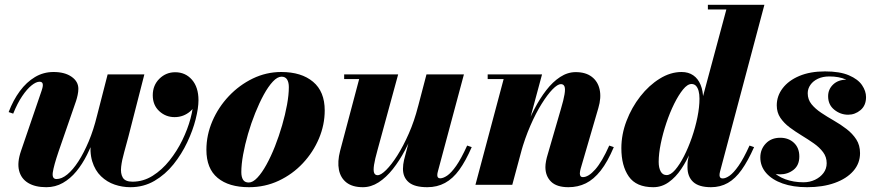

<svg xmlns="http://www.w3.org/2000/svg" viewBox="-20 -770 3650 800"><path d="M523 10Q489.5 10 457.8 -0.8Q426 -11.5 401 -35.5Q376 -59.5 364.2 -98Q352.5 -136.5 359.5 -191.5L428.5 -460H581.5L515 -200.5Q507 -169 497.5 -136Q488 -103 484.8 -75.2Q481.5 -47.5 491.5 -30.2Q501.5 -13 532 -13Q577 -13 616 -37.5Q655 -62 686.2 -101.2Q717.5 -140.5 739.8 -186.2Q762 -232 773.8 -276Q785.5 -320 785.5 -352.5Q785.5 -397 765 -422.8Q744.5 -448.5 710 -449V-468Q737 -468 757.8 -454.2Q778.5 -440.5 790.2 -419.2Q802 -398 802 -375.5Q802 -331.5 773.5 -306.8Q745 -282 707.5 -282Q670.5 -282 643.5 -307Q616.5 -332 616.5 -373Q616.5 -414.5 644 -441.8Q671.5 -469 710 -469Q752.5 -469 779.8 -437.8Q807 -406.5 807 -352.5Q807 -319.5 795.2 -273Q783.5 -226.5 760.2 -177.2Q737 -128 703 -85.5Q669 -43 623.8 -16.5Q578.5 10 523 10ZM173 10Q126.5 10 97.2 -7.8Q68 -25.5 59.5 -59.2Q51 -93 67.5 -141L153.5 -392.5Q155 -397 156.8 -403.8Q158.5 -410.5 158.5 -416Q158.5 -429.5 145 -429.5Q130.5 -429.5 111.5 -414.2Q92.5 -399 72.5 -369.5Q52.5 -340 35 -296.5L16 -303Q35 -353 62.8 -390.5Q90.5 -428 125.8 -449Q161 -470 203 -470Q250 -470 278.2 -450.2Q306.5 -430.5 306.5 -400Q306.5 -388 303.5 -374Q300.5 -360 297 -349.5L224 -138.5Q204 -79.5 200 -51.8Q196 -24 215.5 -24Q237 -24 260.5 -43.2Q284 -62.5 306.8 -97.8Q329.5 -133 349.8 -181.2Q370 -229.5 384 -287H400.5Q390.5 -246.5 376 -204.8Q361.5 -163 342.2 -124.5Q323 -86 298 -55.8Q273 -25.5 241.8 -7.8Q210.5 10 173 10Z M1017.5 10Q933.5 10 886.8 -28.8Q840 -67.5 840 -146Q840 -207.5 865 -265.5Q890 -323.5 933.5 -369.5Q977 -415.5 1033.2 -442.8Q1089.5 -470 1152 -470Q1236 -470 1284.5 -429.2Q1333 -388.5 1333 -310Q1333 -250 1309 -193Q1285 -136 1242 -90Q1199 -44 1141.5 -17Q1084 10 1017.5 10ZM1016.5 -9.5Q1033.5 -9.5 1052.5 -29.8Q1071.5 -50 1090.2 -84Q1109 -118 1125.8 -160.5Q1142.5 -203 1155.5 -247.8Q1168.5 -292.5 1176 -333.8Q1183.5 -375 1183.5 -407Q1183.5 -427 1176.2 -438.8Q1169 -450.5 1153 -450.5Q1136 -450.5 1117 -430.2Q1098 -410 1079.2 -375.8Q1060.5 -341.5 1043.5 -299.2Q1026.5 -257 1013.5 -212.2Q1000.5 -167.5 993 -126Q985.5 -84.5 985.5 -53Q985.5 -32.5 992.8 -21Q1000 -9.5 1016.5 -9.5Z M1492 10Q1449 10 1424 -9.2Q1399 -28.5 1392.2 -62.5Q1385.5 -96.5 1397 -141L1476.5 -440.5H1414V-460H1639L1553 -145Q1542 -106 1538.5 -83Q1535 -60 1538.8 -50Q1542.5 -40 1553.5 -40Q1567 -40 1589 -61.8Q1611 -83.5 1635.8 -122.5Q1660.5 -161.5 1683.5 -213.8Q1706.5 -266 1722 -327H1737.5Q1726 -282 1708.2 -235Q1690.5 -188 1667.5 -144.2Q1644.5 -100.5 1616.8 -65.5Q1589 -30.5 1557.5 -10.2Q1526 10 1492 10ZM1760.5 10Q1707.5 10 1683.2 -10.5Q1659 -31 1659 -66.5Q1659 -75 1660.2 -85Q1661.5 -95 1663.5 -103.5L1757 -460H1913L1805 -57.5Q1803.5 -53 1802.8 -48.5Q1802 -44 1802 -40.5Q1802 -27 1814 -27Q1826.5 -27 1843.2 -38.2Q1860 -49.5 1880.8 -79Q1901.5 -108.5 1926.5 -163.5L1945.5 -157Q1920.5 -99.5 1893.8 -62.5Q1867 -25.5 1834.2 -7.8Q1801.5 10 1760.5 10Z M2348.5 10Q2299.5 10 2276 -13.2Q2252.5 -36.5 2252.5 -74Q2252.5 -85 2255.2 -99.2Q2258 -113.5 2261.5 -124.5L2317 -315.5Q2328.5 -354 2332.2 -377Q2336 -400 2332 -409.8Q2328 -419.5 2317 -419.5Q2303.5 -419.5 2282.2 -397.8Q2261 -376 2236.8 -337.2Q2212.5 -298.5 2189.8 -246.2Q2167 -194 2150 -133H2137.5Q2149 -177.5 2166.5 -224.8Q2184 -272 2206.5 -315.5Q2229 -359 2256 -394Q2283 -429 2314 -449.2Q2345 -469.5 2379 -469.5Q2420 -469.5 2445.5 -450.2Q2471 -431 2478.5 -397Q2486 -363 2473 -319.5L2399.5 -67.5Q2398.5 -63.5 2397.2 -57.8Q2396 -52 2396 -48Q2396 -40 2399 -36Q2402 -32 2408.5 -32Q2432 -32 2460.2 -64Q2488.5 -96 2518.5 -163.5L2537.5 -157Q2511.5 -95.5 2482.8 -59Q2454 -22.5 2421 -6.2Q2388 10 2348.5 10ZM1961 0 2078.5 -440.5H2012V-460H2238.5L2114.5 0Z M2942.5 10Q2892 10 2868.2 -12Q2844.5 -34 2844.5 -73.5Q2844.5 -80.5 2844.8 -88.2Q2845 -96 2846.5 -103.5L2862.5 -179L2894 -261L2896.5 -321.5L3006.5 -730.5H2929.5V-750H3165L2980 -54.5Q2978 -47 2978 -39.5Q2978 -34.5 2981 -30.5Q2984 -26.5 2991 -26.5Q3003.5 -26.5 3020 -38Q3036.5 -49.5 3057.2 -79Q3078 -108.5 3103 -163.5L3122 -157Q3096.5 -99.5 3070.2 -62.5Q3044 -25.5 3012.8 -7.8Q2981.5 10 2942.5 10ZM2702 10Q2631 10 2600 -34.5Q2569 -79 2569 -152.5Q2569 -210 2590.5 -266.2Q2612 -322.5 2648 -368.5Q2684 -414.5 2728.8 -442.2Q2773.5 -470 2820 -470Q2848.5 -470 2868.5 -456.2Q2888.5 -442.5 2899.2 -416.5Q2910 -390.5 2910 -353.5Q2910 -333 2904.2 -298.8Q2898.5 -264.5 2887.2 -223.5Q2876 -182.5 2858.8 -141.2Q2841.5 -100 2818.5 -65.8Q2795.5 -31.5 2766.2 -10.8Q2737 10 2702 10ZM2757.5 -40.5Q2774.5 -40.5 2793.2 -62.2Q2812 -84 2830 -119.2Q2848 -154.5 2862.8 -197Q2877.5 -239.5 2886 -281.8Q2894.5 -324 2894.5 -359Q2894.5 -377.5 2890.8 -391.2Q2887 -405 2879.8 -412.5Q2872.5 -420 2861.5 -420Q2844.5 -420 2826 -397.2Q2807.5 -374.5 2789.2 -337.8Q2771 -301 2756.5 -257.8Q2742 -214.5 2733.2 -171.8Q2724.5 -129 2724.5 -95.5Q2724.5 -71 2732.8 -55.8Q2741 -40.5 2757.5 -40.5Z M3343 10Q3284.5 10 3240.8 -5.5Q3197 -21 3172.5 -49Q3148 -77 3148 -114Q3148 -148 3170.8 -172Q3193.5 -196 3231 -196Q3265.5 -196 3288 -175Q3310.5 -154 3310.5 -118Q3310.5 -81.5 3286.5 -62.5Q3262.5 -43.5 3230 -43.5Q3208 -43.5 3189.5 -53.5Q3171 -63.5 3160 -79.5Q3149 -95.5 3149 -114H3176Q3176 -82.5 3196.8 -59.2Q3217.5 -36 3252 -23.2Q3286.5 -10.5 3328 -10.5Q3354 -10.5 3376 -21Q3398 -31.5 3411.2 -49.2Q3424.5 -67 3424.5 -90Q3424.5 -116 3409.5 -136Q3394.5 -156 3371 -172.5Q3347.5 -189 3320.8 -205.2Q3294 -221.5 3270.2 -239.2Q3246.5 -257 3231.5 -279.2Q3216.5 -301.5 3216.5 -331Q3216.5 -370 3241 -402.2Q3265.5 -434.5 3310.5 -453.5Q3355.5 -472.5 3417.5 -472.5Q3479.5 -472.5 3517.2 -456.2Q3555 -440 3571.8 -415.2Q3588.5 -390.5 3588.5 -365.5Q3588.5 -330.5 3565.5 -311.2Q3542.5 -292 3514 -292Q3482 -292 3456.2 -312.8Q3430.5 -333.5 3430.5 -369Q3430.5 -398 3451.5 -418Q3472.5 -438 3507 -438Q3538.5 -438 3563 -418.2Q3587.5 -398.5 3587.5 -365.5H3564Q3564 -387 3548.5 -406.5Q3533 -426 3504.5 -438.8Q3476 -451.5 3435.5 -451.5Q3408.5 -451.5 3388.2 -442Q3368 -432.5 3356.8 -416.5Q3345.5 -400.5 3345.5 -381.5Q3345.5 -355.5 3361.2 -336Q3377 -316.5 3401.8 -300Q3426.5 -283.5 3454.5 -267.5Q3482.5 -251.5 3507.2 -232.5Q3532 -213.5 3547.8 -189.2Q3563.5 -165 3563.5 -132Q3563.5 -89.5 3535.5 -57.5Q3507.5 -25.5 3458 -7.8Q3408.5 10 3343 10Z"/></svg>

Font: Bodoni Moda 11pt ExtraBold
Style: Italic
Weight: 800
Italic angle: -13°
Version: Version 2.004